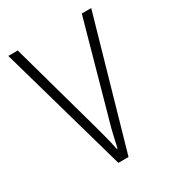

<svg xmlns="http://www.w3.org/2000/svg" viewBox="-136 -608 622 688"><g transform="rotate(-30 175.0 -264.5)"><path d="M153 0 3 -529H42L144 -162Q152 -133 159.5 -104.5Q167 -76 173 -46H176Q182 -73 188.5 -101Q195 -129 204 -159L307 -529H346L195 0Z"/></g></svg>

Font: Noto Sans Khmer UI Condensed ExtraLight
Style: Regular
Weight: 200
Width: 3
Designer: Danh Hong and the Monotype Design Team
Foundry: Monotype Imaging Inc.
Version: Version 2.002; ttfautohint (v1.8.4.7-5d5b)